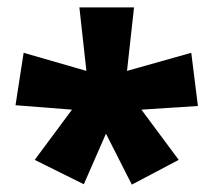

<svg xmlns="http://www.w3.org/2000/svg" viewBox="-20 -780 577 520"><path d="M343 -760 324 -588 498 -637 516 -493 363 -483 464 -347 337 -280 267 -418 207 -281 74 -347 175 -483 22 -495 44 -637 214 -588 195 -760Z"/></svg>

Font: Noto Sans Thai Looped UI Condensed Black
Style: Regular
Weight: 900
Width: 3
Designer: Cadson Demak Team
Foundry: Cadson Demak Co., Ltd.
Version: Version 1.000; ttfautohint (v1.8.4.7-5d5b)